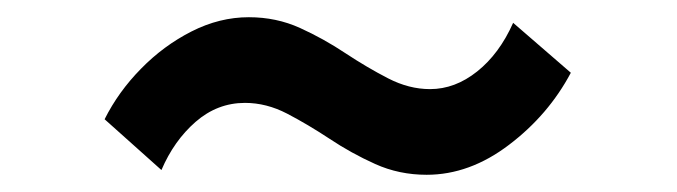

<svg xmlns="http://www.w3.org/2000/svg" viewBox="-20 -526 786 223"><path d="M475.5 -323Q525.5 -323 571.2 -357.8Q617 -392.5 643 -441.5L576 -499.5Q560 -463.5 534.2 -443Q508.5 -422.5 479.5 -422.5Q455 -422.5 430.8 -435Q406.5 -447.5 381.2 -464.2Q356 -481 328.5 -493.5Q301 -506 269 -506Q235 -506 202.5 -489.5Q170 -473 143.8 -446.2Q117.5 -419.5 101.5 -387.5L167.5 -328.5Q182 -362.5 207.2 -384.5Q232.5 -406.5 264.5 -406.5Q289.5 -406.5 313.5 -394Q337.5 -381.5 362.8 -364.8Q388 -348 415.8 -335.5Q443.5 -323 475.5 -323Z"/></svg>

Font: Spartan SemiBold
Style: Regular
Weight: 600
Designer: Matt Bailey, Mirko Velimirovic
Foundry: Matt Bailey
Version: Version 1.003; ttfautohint (v1.8.3)